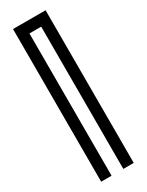

<svg xmlns="http://www.w3.org/2000/svg" viewBox="-192 -746 594 778"><g transform="rotate(-30 105.5 -357.0)"><path d="M77.9 -665.6V0H29.2V-714.3H181.6V0H132.9V-665.6Z"/></g></svg>

Font: Marapfhont
Style: Book
Weight: 400
Version: Version 0.15